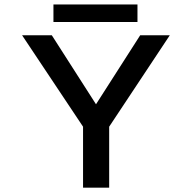

<svg xmlns="http://www.w3.org/2000/svg" viewBox="-20 -862 890 882"><path d="M225.5 -841.5H611.5V-761H225.5ZM361.5 0V-280L81.5 -700H218L421 -383L624 -700H760L481.5 -280V0Z"/></svg>

Font: League Mono Wide Medium
Style: Regular
Weight: 500
Width: 8
Designer: Tyler Finck
Foundry: The League of Moveable Type / Tyler Finck
Version: Version 2.210